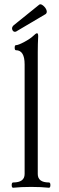

<svg xmlns="http://www.w3.org/2000/svg" viewBox="-20 -882 277 906"><path d="M50.8 -731.9Q41.5 -731.9 37.8 -742.4Q34.2 -752.9 43.9 -762.2L165 -859.9Q171.4 -865.2 183.1 -856Q194.8 -846.7 199.2 -834.7Q203.6 -822.8 195.8 -815.9L62 -736.8Q55.7 -731.9 50.8 -731.9ZM42 3.9Q35.2 3.9 35.2 -8.5Q35.2 -21 42 -21Q96.2 -21 96.2 -61V-578.1Q96.2 -645 55.2 -645Q49.3 -645 49.3 -657Q49.3 -668.9 55.2 -668.9Q66.4 -668.9 94.7 -684.1Q123 -699.2 137.2 -712.9Q149.4 -725.1 154.8 -725.1Q160.2 -725.1 160.2 -710.9Q158.2 -675.8 158.2 -636.2V-61Q158.2 -21 210.9 -21Q217.8 -21 217.8 -8.5Q217.8 3.9 210.9 3.9Q173.8 0 127 0Q79.1 0 42 3.9Z"/></svg>

Font: Junicode SmCond Light
Style: Regular
Weight: 300
Width: 4
Designer: Peter S. Baker
Version: Version 2.206